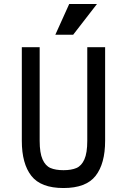

<svg xmlns="http://www.w3.org/2000/svg" viewBox="-20 -938 640 968"><path d="M420 -228V-700H510V-228Q510 -113 462 -51.5Q414 10 300 10Q186 10 138 -51.5Q90 -113 90 -228V-700H180V-228Q180 -167 194.5 -134.5Q209 -102 234.5 -91Q260 -80 300 -80Q340 -80 365.5 -91Q391 -102 405.5 -134.5Q420 -167 420 -228ZM469 -918 349 -763H259L329 -918Z"/></svg>

Font: Fliege Mono Thin
Style: Regular
Weight: 100
Version: Version 0.020;Glyphs 3.3 (3306)